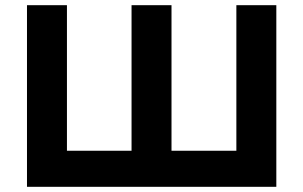

<svg xmlns="http://www.w3.org/2000/svg" viewBox="-20 -720 1169 740"><path d="M1045 -700V0H84V-700H238V-139H487V-700H641V-139H891V-700Z"/></svg>

Font: Quicksand
Style: Bold
Weight: 700
Version: Version 3.000